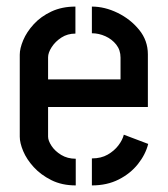

<svg xmlns="http://www.w3.org/2000/svg" viewBox="-20 -563 509 583"><path d="M210 0Q168 0 136 -16Q104 -32 82.5 -55.5Q61 -79 50.5 -104Q40 -129 40 -148V-397Q40 -416 50.5 -441Q61 -466 82.5 -489.5Q104 -513 136 -528Q168 -543 209 -543V-461Q185 -461 166.5 -449Q148 -437 137 -420Q126 -403 126 -389V-322H346V-388Q346 -411 333 -427.5Q320 -444 300 -453Q280 -462 259 -462V-543Q298 -543 337 -524Q376 -505 402.5 -472.5Q429 -440 429 -398V-238H126V-148Q126 -136 136.5 -120Q147 -104 166 -92.5Q185 -81 210 -81ZM259 0V-82Q287 -82 307 -93.5Q327 -105 339.5 -121.5Q352 -138 356 -154L430 -126Q422 -94 399 -65Q376 -36 340.5 -18Q305 0 259 0Z"/></svg>

Font: Stick No Bills ExtraLight Medium
Style: Regular
Weight: 500
Version: Version 2.000